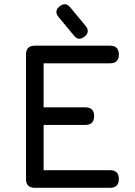

<svg xmlns="http://www.w3.org/2000/svg" viewBox="-20 -896 643 916"><path d="M505 0C505 0 505 0 505 0C533 0 547 -14 547 -42C547 -42 547 -42 547 -42C547 -70 533 -84 505 -84C505 -84 188 -84 188 -84C188 -84 188 -300 188 -300C188 -300 387 -300 387 -300C387 -300 387 -300 387 -300C415 -300 429 -314 429 -342C429 -342 429 -342 429 -342C429 -370 415 -384 387 -384C387 -384 188 -384 188 -384C188 -384 188 -594 188 -594C188 -594 505 -594 505 -594C505 -594 505 -594 505 -594C533 -594 547 -608 547 -636C547 -636 547 -636 547 -636C547 -664 533 -678 505 -678C505 -678 146 -678 146 -678C146 -678 146 -678 146 -678C118 -678 104 -664 104 -636C104 -636 104 -42 104 -42C104 -42 104 -42 104 -42C104 -14 118 0 146 0C146 0 505 0 505 0ZM384 -722C402.5 -737.5 403.5 -754.5 388 -773C388 -773 315 -861 315 -861C315 -861 315 -861 315 -861C299.5 -879.5 282.5 -880.5 264 -865C264 -865 264 -865 264 -865C245.5 -850.5 244 -833.5 260 -814C260 -814 333 -726 333 -726C333 -726 333 -726 333 -726C347.5 -707.5 364.5 -706.5 384 -722C384 -722 384 -722 384 -722Z"/></svg>

Font: Jura-Fortis-Bold
Style: Bold
Weight: 500
Designer: Daniel Johnson, Alexei Vanyashin, Mirko Velimirovic
Foundry: Daniel Johnson
Version: ""